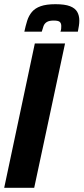

<svg xmlns="http://www.w3.org/2000/svg" viewBox="-30 -895 398 915"><path d="M-10 0 136 -688H280L133 0ZM86 -744Q92 -772 99.5 -796Q107 -820 122 -838Q137 -856 164 -865.5Q191 -875 234 -875Q279 -875 303.5 -865.5Q328 -856 338 -838.5Q348 -821 348 -797Q348 -785 346 -772Q344 -759 341 -744H258Q261 -751 261.5 -758.5Q262 -766 262 -771Q262 -784 255 -790.5Q248 -797 226 -797Q204 -797 193 -790Q182 -783 177.5 -771Q173 -759 169 -744Z"/></svg>

Font: Saira Condensed ExtraBold
Style: Italic
Weight: 800
Width: 3
Italic angle: -12°
Designer: Hector Gatti with collaboration of the Omnibus-Type team
Foundry: Omnibus-Type
Version: Version 1.101